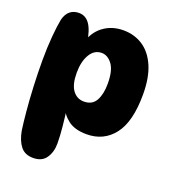

<svg xmlns="http://www.w3.org/2000/svg" viewBox="-147 -728 919 1037"><g transform="rotate(20 312.5 -209.5)"><path d="M129 -620Q167 -620 190.5 -587Q214 -554 225 -483L204 -470Q222 -540 271 -577Q320 -614 387 -614Q450 -614 499 -582Q548 -550 576 -485.5Q604 -421 604 -324Q604 -167 546 -92.5Q488 -18 390 -18Q322 -18 283 -48Q244 -78 229 -121L241 -127Q249 -70 254.5 -14.5Q260 41 260 83Q260 132 236.5 166.5Q213 201 162 201Q115 201 90 169.5Q65 138 55 83Q49 42 43 -23Q37 -88 33.5 -163.5Q30 -239 30 -312Q30 -385 35.5 -449Q41 -513 49 -553Q58 -587 78.5 -603.5Q99 -620 129 -620ZM318 -459Q276 -459 251.5 -418Q227 -377 227 -312Q227 -245 251.5 -212Q276 -179 316 -179Q364 -179 384.5 -216.5Q405 -254 405 -313Q405 -389 379 -424Q353 -459 318 -459Z"/></g></svg>

Font: DynaPuff SemiBold
Style: Regular
Weight: 600
Designer: Toshi Omagari, Jennifer Daniel
Foundry: Google Fonts
Version: Version 2.000